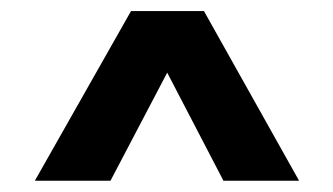

<svg xmlns="http://www.w3.org/2000/svg" viewBox="-20 -686 602 347"><path d="M43 -359.4 216.8 -666H348.6L520.5 -359.4H383.8L282.2 -554.7L179.7 -359.4Z"/></svg>

Font: GenEi M Gothic v2 Bold
Style: Regular
Weight: 700
Version: Version 2.0